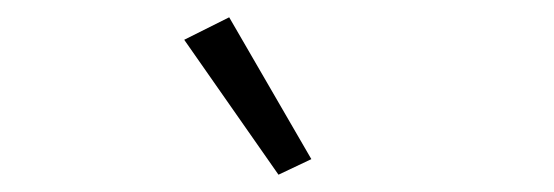

<svg xmlns="http://www.w3.org/2000/svg" viewBox="-20 -788 640 222"><path d="M193 -742 245 -768 340 -604 302 -586Z"/></svg>

Font: IBM Plex Sans Thai Light
Style: Regular
Weight: 300
Designer: Mike Abbink, Paul van der Laan, Pieter van Rosmalen, Ben Mitchell, Mark Frömberg
Foundry: Bold Monday
Version: Version 1.2